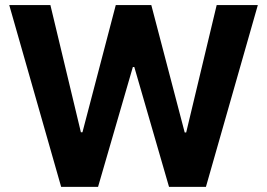

<svg xmlns="http://www.w3.org/2000/svg" viewBox="-20 -727 1039 747"><path d="M16 -707.2H176.1L294.7 -212.5H300.8L430.4 -707.2H568.7L698.6 -211.7H704.4L823 -707.2H983.1L781.2 0H637.6L502.5 -466.4H496.9L361.5 0H217.9Z"/></svg>

Font: Pretendard Variable
Style: Regular
Weight: 400
Designer: Base glyphs from Inter by Rasmus Andersson; Hangul glyphs from Noto Sans CJK(Source Han Sans) by Jang Soo-young and Kang
Foundry: Kil Hyung-jin
Version: Version 1.100;FEAKit 1.0